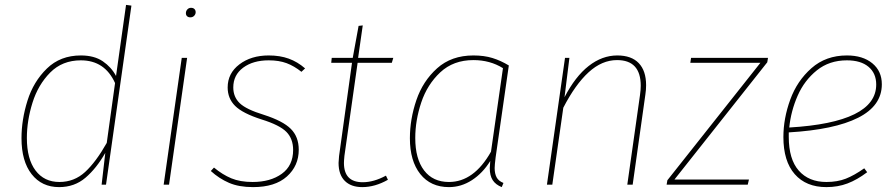

<svg xmlns="http://www.w3.org/2000/svg" viewBox="-20 -756 3668 786"><path d="M518 -733 414 0H396L411 -130Q375 -67 330 -28.5Q285 10 222 10Q151 10 109.5 -43Q68 -96 68 -190Q68 -266 92.5 -344Q117 -422 172 -475.5Q227 -529 311 -529Q366 -529 401 -505Q436 -481 455 -445L496 -736ZM90 -191Q90 -105 125.5 -58Q161 -11 223 -11Q284 -11 328.5 -52Q373 -93 417 -171L451 -416Q409 -509 311 -509Q235 -509 185.5 -459Q136 -409 113 -335.5Q90 -262 90 -191Z M672 0H650L724 -519H746ZM741 -702Q741 -711 747 -717.5Q753 -724 762 -724Q771 -724 776 -719Q781 -714 781 -706Q781 -698 775 -691.5Q769 -685 759 -685Q751 -685 746 -689.5Q741 -694 741 -702Z M1229 -476 1214 -462Q1184 -486 1153 -497.5Q1122 -509 1080 -509Q1016 -509 975.5 -479Q935 -449 935 -398Q935 -359 961.5 -333.5Q988 -308 1060 -286Q1138 -261 1170.5 -228.5Q1203 -196 1203 -143Q1203 -77 1154.5 -33.5Q1106 10 1016 10Q958 10 917.5 -7.5Q877 -25 843 -56L856 -70Q891 -41 927 -26Q963 -11 1014 -11Q1087 -11 1133.5 -44.5Q1180 -78 1180 -142Q1180 -188 1152.5 -216Q1125 -244 1051 -267Q973 -292 942.5 -322.5Q912 -353 912 -398Q912 -456 960 -492.5Q1008 -529 1080 -529Q1126 -529 1162 -516Q1198 -503 1229 -476Z M1390 -118Q1388 -98 1388 -89Q1388 -10 1465 -10Q1510 -10 1560 -37L1568 -20Q1515 10 1463 10Q1417 10 1391.5 -15.5Q1366 -41 1366 -89Q1366 -97 1368 -117L1421 -499H1336L1338 -519H1424L1448 -650L1465 -652L1446 -519H1590L1584 -499H1444Z M2063 -488 2009 -112Q2005 -80 2005 -68Q2005 -45 2013 -30Q2021 -15 2041 -7L2034 10Q2009 0 1997 -18.5Q1985 -37 1985 -68Q1985 -75 1987 -97Q1956 -47 1912 -18.5Q1868 10 1818 10Q1743 10 1700.5 -43.5Q1658 -97 1658 -190Q1658 -268 1684.5 -346Q1711 -424 1769.5 -476.5Q1828 -529 1918 -529Q1962 -529 1996 -518.5Q2030 -508 2063 -488ZM1680 -191Q1680 -106 1716 -58.5Q1752 -11 1818 -11Q1920 -11 1990 -135L2039 -477Q1986 -510 1918 -510Q1836 -510 1782.5 -460Q1729 -410 1704.5 -336.5Q1680 -263 1680 -191Z M2625 -407Q2625 -389 2622 -369L2570 0H2548L2600 -367Q2603 -388 2603 -405Q2603 -510 2506 -510Q2444 -510 2389.5 -460Q2335 -410 2286 -315L2241 0H2219L2293 -519H2311L2291 -358Q2335 -443 2390 -486Q2445 -529 2507 -529Q2565 -529 2595 -497.5Q2625 -466 2625 -407Z M3121 -501 2741 -21H3046L3041 0H2709L2712 -18L3093 -499H2806L2809 -519H3124Z M3209 -214V-196Q3209 -104 3250 -57.5Q3291 -11 3363 -11Q3408 -11 3442.5 -24.5Q3477 -38 3518 -67L3530 -51Q3489 -20 3449.5 -5Q3410 10 3363 10Q3280 10 3233.5 -43Q3187 -96 3187 -195Q3187 -271 3215 -348Q3243 -425 3302 -477Q3361 -529 3447 -529Q3512 -529 3551 -497Q3590 -465 3590 -411Q3590 -323 3493 -274Q3396 -225 3209 -214ZM3211 -234Q3567 -255 3567 -410Q3567 -456 3535.5 -482.5Q3504 -509 3447 -509Q3375 -509 3324 -468Q3273 -427 3245.5 -364.5Q3218 -302 3211 -234Z"/></svg>

Font: FiraGO Thin
Style: Italic
Weight: 100
Italic angle: -8°
Designer: bBox Type GmbH
Foundry: bBox Type GmbH
Version: Version 1.001